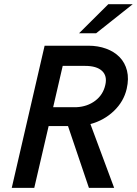

<svg xmlns="http://www.w3.org/2000/svg" viewBox="-20 -912 665 933"><path d="M364.3 -750.5 506.3 -891.6H625L447.3 -750.5ZM37.1 1 196.8 -689.9H409.2Q456.5 -689.9 495.8 -675.5Q535.2 -661.1 561.3 -634.3Q587.4 -607.4 597.2 -568.4Q606.9 -529.3 595.7 -480.5Q581.5 -418.9 533.7 -373Q485.8 -327.1 419.4 -309.1L534.7 1H412.1L310.5 -299.3H216.3L146.5 1ZM238.3 -391.1H351.6Q404.3 -393.6 442.6 -422.4Q481 -451.2 491.7 -499Q502 -543 475.8 -567.4Q449.7 -591.8 393.6 -591.8H284.7Z"/></svg>

Font: HK Grotesk SemiBold Italic
Style: Regular
Weight: 600
Italic angle: -13°
Designer: Alfredo Marco Pradil and Stefan Peev
Foundry: Hanken Design Co.
Version: Version 1.000;PS 001.000;hotconv 1.0.88;makeotf.lib2.5.64775